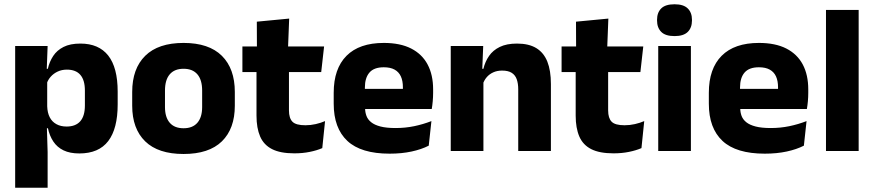

<svg xmlns="http://www.w3.org/2000/svg" viewBox="-20 -707 4092 899"><path d="M351.5 11.5Q307.5 11.5 277.5 -3Q247.5 -17.5 229.8 -44.2Q212 -71 204.5 -106.5H165L201 -209.5Q202 -179 212.8 -158Q223.5 -137 243.8 -125.8Q264 -114.5 292 -114.5Q334 -114.5 355.8 -139.2Q377.5 -164 377.5 -213V-283Q377.5 -332 356.2 -356.5Q335 -381 293 -381Q269.5 -381 250.2 -372Q231 -363 217.8 -348.2Q204.5 -333.5 198.5 -314.5L163.5 -385H204Q211.5 -418 229 -444.8Q246.5 -471.5 277.5 -487.2Q308.5 -503 356.5 -503Q442.5 -503 486.8 -446.8Q531 -390.5 531 -278V-218Q531 -104.5 486.8 -46.5Q442.5 11.5 351.5 11.5ZM51 172V-491.5H203L198 -359L201 -341.5V-152.5L199 -126.5L203 5V172Z M839.5 14Q720.5 14 659.8 -45.2Q599 -104.5 599 -212V-276.5Q599 -385.5 660 -445.8Q721 -506 839.5 -506Q958 -506 1018.8 -445.8Q1079.5 -385.5 1079.5 -276.5V-212Q1079.5 -104.5 1019 -45.2Q958.5 14 839.5 14ZM839.5 -106.5Q882 -106.5 904.2 -132.2Q926.5 -158 926.5 -205.5V-283Q926.5 -333 904.2 -359Q882 -385 839.5 -385Q797 -385 774.8 -359Q752.5 -333 752.5 -283V-205.5Q752.5 -158 774.8 -132.2Q797 -106.5 839.5 -106.5Z M1358 11Q1292.5 11 1253.8 -8.8Q1215 -28.5 1198 -68Q1181 -107.5 1181 -165.5V-440H1333V-190Q1333 -154 1349.2 -137.2Q1365.5 -120.5 1410 -120.5Q1434.5 -120.5 1458.5 -126Q1482.5 -131.5 1502 -140L1489 -13.5Q1463.5 -2.5 1430.2 4.2Q1397 11 1358 11ZM1115 -369.5V-489.5H1497.5L1484 -369.5ZM1183 -478.5 1182.5 -605.5 1334 -620 1328.5 -478.5Z M1804.5 12.5Q1670.5 12.5 1606.5 -47.2Q1542.5 -107 1542.5 -221.5V-272.5Q1542.5 -385.5 1602.5 -445.8Q1662.5 -506 1777 -506Q1854 -506 1905.2 -479.8Q1956.5 -453.5 1982.2 -405Q2008 -356.5 2008 -288.5V-272Q2008 -253 2006.2 -233.2Q2004.5 -213.5 2001.5 -196.5H1863.5Q1865.5 -225.5 1866 -251.2Q1866.5 -277 1866.5 -298Q1866.5 -328.5 1857 -349.2Q1847.5 -370 1827.8 -381Q1808 -392 1777 -392Q1731 -392 1709.8 -367.2Q1688.5 -342.5 1688.5 -297V-252L1689.5 -235.5V-200.5Q1689.5 -181.5 1695.8 -164.5Q1702 -147.5 1717.8 -134.8Q1733.5 -122 1761.2 -114.8Q1789 -107.5 1832 -107.5Q1877.5 -107.5 1919.5 -116.2Q1961.5 -125 2000 -140L1987.5 -25Q1953.5 -7.5 1907 2.5Q1860.5 12.5 1804.5 12.5ZM1623.5 -196.5V-291H1970.5V-196.5Z M2406.5 0V-289Q2406.5 -316 2399.5 -335.8Q2392.5 -355.5 2376 -366Q2359.5 -376.5 2331 -376.5Q2307.5 -376.5 2289.5 -368.2Q2271.5 -360 2259.2 -345.8Q2247 -331.5 2241 -313.5L2217.5 -385H2243.5Q2251.5 -418.5 2269.8 -445Q2288 -471.5 2320 -487.2Q2352 -503 2401 -503Q2456 -503 2491 -481.8Q2526 -460.5 2542.8 -418.5Q2559.5 -376.5 2559.5 -313.5V0ZM2090.5 0V-491.5H2242.5L2237.5 -368.5L2243.5 -354V0Z M2852.5 11Q2787 11 2748.2 -8.8Q2709.5 -28.5 2692.5 -68Q2675.5 -107.5 2675.5 -165.5V-440H2827.5V-190Q2827.5 -154 2843.8 -137.2Q2860 -120.5 2904.5 -120.5Q2929 -120.5 2953 -126Q2977 -131.5 2996.5 -140L2983.5 -13.5Q2958 -2.5 2924.8 4.2Q2891.5 11 2852.5 11ZM2609.5 -369.5V-489.5H2992L2978.5 -369.5ZM2677.5 -478.5 2677 -605.5 2828.5 -620 2823 -478.5Z M3062 0V-491.5H3215V0ZM3138.5 -538Q3095.5 -538 3076 -557.8Q3056.5 -577.5 3056.5 -611V-614.5Q3056.5 -648 3076 -667.5Q3095.5 -687 3138.5 -687Q3180.5 -687 3200.2 -667.5Q3220 -648 3220 -614.5V-611Q3220 -577 3200.2 -557.5Q3180.5 -538 3138.5 -538Z M3561 12.5Q3427 12.5 3363 -47.2Q3299 -107 3299 -221.5V-272.5Q3299 -385.5 3359 -445.8Q3419 -506 3533.5 -506Q3610.5 -506 3661.8 -479.8Q3713 -453.5 3738.8 -405Q3764.5 -356.5 3764.5 -288.5V-272Q3764.5 -253 3762.8 -233.2Q3761 -213.5 3758 -196.5H3620Q3622 -225.5 3622.5 -251.2Q3623 -277 3623 -298Q3623 -328.5 3613.5 -349.2Q3604 -370 3584.2 -381Q3564.5 -392 3533.5 -392Q3487.5 -392 3466.2 -367.2Q3445 -342.5 3445 -297V-252L3446 -235.5V-200.5Q3446 -181.5 3452.2 -164.5Q3458.5 -147.5 3474.2 -134.8Q3490 -122 3517.8 -114.8Q3545.5 -107.5 3588.5 -107.5Q3634 -107.5 3676 -116.2Q3718 -125 3756.5 -140L3744 -25Q3710 -7.5 3663.5 2.5Q3617 12.5 3561 12.5ZM3380 -196.5V-291H3727V-196.5Z M3847.5 0V-660.5H4000.5V0Z"/></svg>

Font: Anek Gujarati
Style: Bold
Weight: 700
Version: Version 1.003